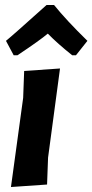

<svg xmlns="http://www.w3.org/2000/svg" viewBox="-20 -747 371 771"><path d="M35 -525 4 -583Q29 -603 167 -727H197Q247 -665 331 -583L285 -525H270Q211 -572 172 -612Q140 -585 50 -525ZM221 -472 173 -114 169 -6 24 4 73 -354 77 -462Z"/></svg>

Font: Alegreya Sans ExtraBold
Style: Italic
Weight: 800
Italic angle: -7°
Designer: Juan Pablo del Peral
Foundry: Huerta Tipografica
Version: Version 2.007